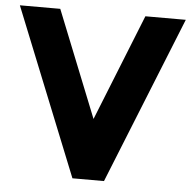

<svg xmlns="http://www.w3.org/2000/svg" viewBox="-54 -750 796 800"><g transform="rotate(5 344.0 -349.5)"><path d="M344 -254 522 -699H691L410 0H278L-3 -699H166Z"/></g></svg>

Font: Montserrat_am3
Style: Bold
Weight: 700
Designer: Julieta Ulanovsky
Foundry: Julieta Ulanovsky. Armenina letters added by Vahan Hovhannisyan
Version: Version 2.001